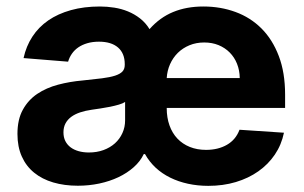

<svg xmlns="http://www.w3.org/2000/svg" viewBox="-20 -573 954 603"><path d="M34.8 -152.3Q34.8 -197.8 51.7 -228.3Q68.5 -258.9 96.9 -278.1Q125.4 -297.2 162.3 -307Q199.2 -316.8 239.7 -320.3Q275.6 -323.9 300.6 -327.1Q325.6 -330.3 341.4 -335.4Q357.2 -340.6 364.5 -348.4Q371.8 -356.2 371.8 -369.3V-371.4Q371.8 -405.5 350.7 -423.8Q329.5 -442.1 290.8 -442.1Q270.6 -442.1 254.3 -437.3Q237.9 -432.5 225.9 -424.2Q213.8 -415.8 205.8 -404.3Q197.8 -392.8 193.9 -379.3L54 -390.6Q62.1 -427.9 81.7 -457.9Q101.2 -487.9 131.6 -508.9Q161.9 -529.8 202.8 -541.2Q243.6 -552.6 294 -552.6Q316.4 -552.6 339 -549Q361.5 -545.5 381.9 -537.1Q402.3 -528.8 419.9 -515.1Q437.5 -501.4 449.6 -481.5Q481.9 -518.1 523.8 -535.3Q565.7 -552.6 618.6 -552.6Q672.9 -552.6 719.8 -535.3Q766.7 -518.1 801.3 -483.5Q835.9 -448.9 855.6 -397Q875.4 -345.2 875.4 -275.6V-234H503.6V-233.7Q503.6 -203.5 512.3 -179.2Q521 -154.8 537.1 -137.8Q553.3 -120.7 576.2 -111.5Q599.1 -102.3 627.1 -102.3Q665.1 -102.3 692.8 -118.3Q720.5 -134.2 732.2 -165.5L871.8 -156.2Q864 -118.3 843.2 -87.5Q822.4 -56.8 791.4 -35Q760.3 -13.1 720.5 -1.2Q680.8 10.7 634.2 10.7Q600.9 10.7 570.5 4.1Q540.1 -2.5 514.6 -15.1Q489 -27.7 468.9 -46.3Q448.9 -65 435.4 -89.1H431.5Q420.8 -66.4 400 -47.9Q379.3 -29.5 351.9 -16.5Q324.6 -3.6 291.9 3.4Q259.2 10.3 224.4 10.3Q182.2 10.3 147.2 0Q112.2 -10.3 87.2 -30.7Q62.1 -51.1 48.5 -81.5Q34.8 -111.9 34.8 -152.3ZM259.2 -94.1Q284.1 -94.1 305 -101.7Q326 -109.4 341.1 -123Q356.2 -136.7 364.5 -155.2Q372.9 -173.7 372.9 -195V-252.8Q366.1 -248.2 353.5 -244.5Q340.9 -240.8 326 -237.7Q311.1 -234.7 295.6 -232.4Q280.2 -230.1 267.8 -228.3Q247.9 -225.5 231.5 -220Q215.2 -214.5 203.7 -206Q192.1 -197.4 185.7 -185.4Q179.3 -173.3 179.3 -157.3Q179.3 -141.7 185.2 -130Q191.1 -118.3 201.7 -110.3Q212.4 -102.3 227.1 -98.2Q241.8 -94.1 259.2 -94.1ZM503.6 -327.8H733Q732.6 -352.3 724.4 -372.7Q716.3 -393.1 701.5 -408Q686.8 -422.9 666.4 -431.3Q646 -439.6 621.4 -439.6Q596.2 -439.6 575.1 -430.9Q554 -422.2 538.5 -407Q523.1 -391.7 514 -371.3Q505 -350.9 503.6 -327.8Z"/></svg>

Font: Cannonade
Style: Bold
Weight: 700
Designer: Rasmus Andersson
Foundry: rsms
Version: Version 3.012;git-f93a4a705